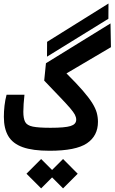

<svg xmlns="http://www.w3.org/2000/svg" viewBox="-20 -835 638 1069"><path d="M255.9 4.4Q162.1 4.4 106.4 -15.6Q50.8 -35.6 26.1 -77.4Q1.5 -119.1 1.5 -184.6Q1.5 -214.8 5.1 -246.8Q8.8 -278.8 16.6 -307.6H116.2Q113.3 -280.8 111.6 -256.6Q109.9 -232.4 109.9 -212.9Q109.9 -175.3 120.1 -156Q130.4 -136.7 162.6 -130.1Q194.8 -123.5 261.2 -123.5Q341.3 -123.5 372.8 -133.3Q404.3 -143.1 404.3 -168.5Q404.3 -182.1 397 -196.3Q389.6 -210.4 370.6 -232.7Q351.6 -254.9 316.7 -291.5Q281.7 -328.1 226.1 -386.2L235.8 -482.9L595.2 -704.6L597.7 -572.3L350.1 -426.3Q406.2 -370.6 440.7 -330.8Q475.1 -291 493.7 -261.2Q512.2 -231.4 518.8 -206.8Q525.4 -182.1 525.4 -156.7Q525.4 -78.6 463.9 -37.1Q402.3 4.4 255.9 4.4ZM241.7 -519.5 242.2 -602.1 584 -815.4 583.5 -730.5ZM331.1 213.9 270 152.8 209 213.9 127.4 132.3 209 50.3 270 111.3 331.1 50.3 412.6 132.3Z"/></svg>

Font: Cascadia Mono NF SemiBold
Style: Regular
Weight: 600
Monospace: yes
Designer: Aaron Bell
Foundry: Saja Typeworks
Version: Version 2404.023; ttfautohint (v1.8.4)